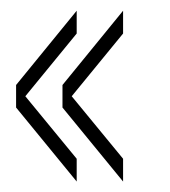

<svg xmlns="http://www.w3.org/2000/svg" viewBox="-20 -488 317 358"><path d="M123 -425.5 10 -287.5V-329.5L123 -468ZM123 -149.5 10 -287.5V-329.5L123 -192ZM209.5 -425.5 96.5 -287.5V-329.5L209.5 -468ZM209.5 -149.5 96.5 -287.5V-329.5L209.5 -192Z"/></svg>

Font: Big Shoulders Display Thin ExtraLight
Style: Regular
Weight: 250
Version: Version 2.002